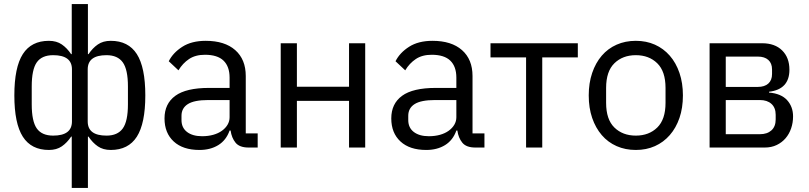

<svg xmlns="http://www.w3.org/2000/svg" viewBox="-20 -730 4004 950"><path d="M335 -54H332Q312 -24 286 -6Q260 12 222 12Q135 12 93 -53.5Q51 -119 51 -258Q51 -397 93 -462.5Q135 -528 222 -528Q260 -528 286 -510Q312 -492 332 -462H335V-710H415V-462H418Q438 -492 464 -510Q490 -528 528 -528Q615 -528 657 -462.5Q699 -397 699 -258Q699 -119 657 -53.5Q615 12 528 12Q490 12 464 -6Q438 -24 418 -54H415V200H335ZM243 -59Q336 -59 336 -129V-387Q336 -457 243 -457Q187 -457 162 -421.5Q137 -386 137 -302V-214Q137 -130 162 -94.5Q187 -59 243 -59ZM507 -59Q562 -59 587.5 -94.5Q613 -130 613 -214V-302Q613 -386 587.5 -421.5Q562 -457 507 -457Q414 -457 414 -387V-129Q414 -59 507 -59Z M794 0ZM1210 0Q1165 0 1145.5 -24Q1126 -48 1121 -84H1116Q1099 -36 1060 -12Q1021 12 967 12Q885 12 839.5 -30Q794 -72 794 -144Q794 -217 847.5 -256Q901 -295 1014 -295H1116V-346Q1116 -401 1086 -430Q1056 -459 994 -459Q947 -459 915.5 -438Q884 -417 863 -382L815 -427Q836 -469 882 -498.5Q928 -528 998 -528Q1092 -528 1144 -482Q1196 -436 1196 -354V-70H1255V0ZM980 -56Q1010 -56 1035 -63Q1060 -70 1078 -83Q1096 -96 1106 -113Q1116 -130 1116 -150V-235H1010Q941 -235 909.5 -215Q878 -195 878 -157V-136Q878 -98 905.5 -77Q933 -56 980 -56Z M1369 -516H1449V-301H1707V-516H1787V0H1707V-231H1449V0H1369Z M1916 0ZM2332 0Q2287 0 2267.5 -24Q2248 -48 2243 -84H2238Q2221 -36 2182 -12Q2143 12 2089 12Q2007 12 1961.5 -30Q1916 -72 1916 -144Q1916 -217 1969.5 -256Q2023 -295 2136 -295H2238V-346Q2238 -401 2208 -430Q2178 -459 2116 -459Q2069 -459 2037.5 -438Q2006 -417 1985 -382L1937 -427Q1958 -469 2004 -498.5Q2050 -528 2120 -528Q2214 -528 2266 -482Q2318 -436 2318 -354V-70H2377V0ZM2102 -56Q2132 -56 2157 -63Q2182 -70 2200 -83Q2218 -96 2228 -113Q2238 -130 2238 -150V-235H2132Q2063 -235 2031.5 -215Q2000 -195 2000 -157V-136Q2000 -98 2027.5 -77Q2055 -56 2102 -56Z M2583 -446H2407V-516H2839V-446H2663V0H2583Z M2893 0ZM3126 12Q3074 12 3031 -7Q2988 -26 2957.5 -61.5Q2927 -97 2910 -146.5Q2893 -196 2893 -258Q2893 -319 2910 -369Q2927 -419 2957.5 -454.5Q2988 -490 3031 -509Q3074 -528 3126 -528Q3178 -528 3220.5 -509Q3263 -490 3294 -454.5Q3325 -419 3342 -369Q3359 -319 3359 -258Q3359 -196 3342 -146.5Q3325 -97 3294 -61.5Q3263 -26 3220.5 -7Q3178 12 3126 12ZM3126 -59Q3191 -59 3232 -99Q3273 -139 3273 -221V-295Q3273 -377 3232 -417Q3191 -457 3126 -457Q3061 -457 3020 -417Q2979 -377 2979 -295V-221Q2979 -139 3020 -99Q3061 -59 3126 -59Z M3491 -516H3751Q3814 -516 3850 -480.5Q3886 -445 3886 -385Q3886 -288 3785 -276V-272Q3845 -267 3874.5 -234.5Q3904 -202 3904 -154Q3904 -123 3894.5 -95Q3885 -67 3867 -46Q3849 -25 3823 -12.5Q3797 0 3764 0H3491ZM3740 -66Q3776 -66 3797 -85Q3818 -104 3818 -139V-162Q3818 -197 3797 -216Q3776 -235 3740 -235H3571V-66ZM3730 -300Q3763 -300 3781.5 -316.5Q3800 -333 3800 -364V-386Q3800 -417 3781.5 -433.5Q3763 -450 3730 -450H3571V-300Z"/></svg>

Font: Aneliza
Style: Regular
Weight: 400
Designer: Mike Abbink, Paul van der Laan, Pieter van Rosmalen
Foundry: Bold Monday
Version: Version 3.001;September 8, 2019;FontCreator 11.5.0.2425 64-b